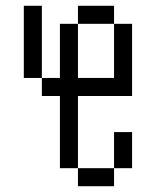

<svg xmlns="http://www.w3.org/2000/svg" viewBox="-20 -645 540 665"><path d="M125 -375H62.5V-625H125ZM125 -375H187.5V-562.5H250V-375H375V-562.5H437.5V-312.5H250V-62.5H187.5V-312.5H125ZM250 -62.5H375V0H250ZM250 -625H375V-562.5H250ZM375 -187.5H437.5V-62.5H375Z"/></svg>

Font: 寒蝉点阵体 16px
Style: Regular
Weight: 400
Designer: Designed by Warren2060
Foundry: ChillType
Version: Version 1.000